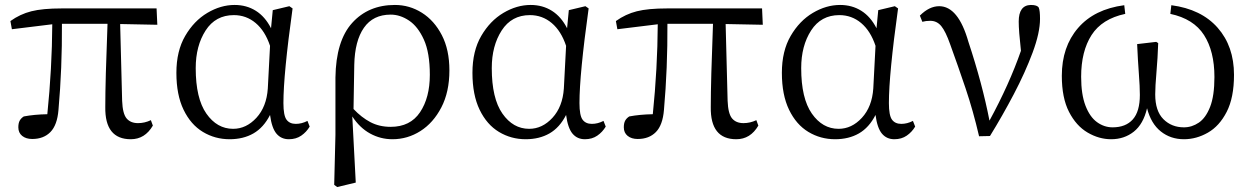

<svg xmlns="http://www.w3.org/2000/svg" viewBox="-20 -548 5047 775"><path d="M465 -451 473 -141Q475 -89 491 -70Q507 -51 537 -51Q564 -51 589 -63L597 -41Q565 14 508 14Q403 14 405 -116Q405 -221 414 -452H230Q231 -273 216 -104Q211 -43 183.5 -15Q156 13 110 13Q85 13 69.5 0.5Q54 -12 54 -34Q54 -51 59.5 -61Q65 -71 76 -78Q118 -86 171 -87Q190 -272 191 -450L28 -430L22 -463Q61 -491 106.5 -502.5Q152 -514 229 -514H612L615 -448Z M1061 -191 1070 -363Q1050 -423 1012 -455Q974 -487 924 -487Q850 -487 810 -425Q770 -363 770 -273Q770 -151 813 -89.5Q856 -28 921 -28Q974 -28 1015 -72.5Q1056 -117 1061 -191ZM1221 -60 1230 -37Q1217 -15 1196 -0.5Q1175 14 1146 14Q1115 14 1096 -8.5Q1077 -31 1070 -84Q1044 -33 1003 -9.5Q962 14 907 14Q848 14 799 -15.5Q750 -45 721 -105Q692 -165 692 -254Q692 -342 727.5 -403Q763 -464 817 -496Q871 -528 927 -528Q975 -528 1012.5 -504.5Q1050 -481 1074 -434L1081 -507L1148 -523L1161 -514Q1124 -248 1124 -132Q1124 -82 1136.5 -65Q1149 -48 1174 -48Q1198 -48 1221 -60Z M1410 -286 1407 -108Q1439 -74 1475 -55Q1511 -36 1557 -36Q1636 -36 1675.5 -95Q1715 -154 1715 -246Q1715 -335 1691 -388Q1667 -441 1631 -465Q1595 -489 1557 -489Q1486 -489 1449 -436Q1412 -383 1410 -286ZM1334 -4V-235Q1336 -383 1401.5 -455.5Q1467 -528 1574 -528Q1633 -528 1683 -496.5Q1733 -465 1763.5 -406Q1794 -347 1794 -264Q1794 -177 1761.5 -114.5Q1729 -52 1677 -19Q1625 14 1564 14Q1516 14 1474 -9Q1432 -32 1402 -78L1416 189L1341 207L1329 198Z M2256 -191 2265 -363Q2245 -423 2207 -455Q2169 -487 2119 -487Q2045 -487 2005 -425Q1965 -363 1965 -273Q1965 -151 2008 -89.5Q2051 -28 2116 -28Q2169 -28 2210 -72.5Q2251 -117 2256 -191ZM2416 -60 2425 -37Q2412 -15 2391 -0.5Q2370 14 2341 14Q2310 14 2291 -8.5Q2272 -31 2265 -84Q2239 -33 2198 -9.5Q2157 14 2102 14Q2043 14 1994 -15.5Q1945 -45 1916 -105Q1887 -165 1887 -254Q1887 -342 1922.5 -403Q1958 -464 2012 -496Q2066 -528 2122 -528Q2170 -528 2207.5 -504.5Q2245 -481 2269 -434L2276 -507L2343 -523L2356 -514Q2319 -248 2319 -132Q2319 -82 2331.5 -65Q2344 -48 2369 -48Q2393 -48 2416 -60Z M2909 -451 2917 -141Q2919 -89 2935 -70Q2951 -51 2981 -51Q3008 -51 3033 -63L3041 -41Q3009 14 2952 14Q2847 14 2849 -116Q2849 -221 2858 -452H2674Q2675 -273 2660 -104Q2655 -43 2627.5 -15Q2600 13 2554 13Q2529 13 2513.5 0.5Q2498 -12 2498 -34Q2498 -51 2503.5 -61Q2509 -71 2520 -78Q2562 -86 2615 -87Q2634 -272 2635 -450L2472 -430L2466 -463Q2505 -491 2550.5 -502.5Q2596 -514 2673 -514H3056L3059 -448Z M3505 -191 3514 -363Q3494 -423 3456 -455Q3418 -487 3368 -487Q3294 -487 3254 -425Q3214 -363 3214 -273Q3214 -151 3257 -89.5Q3300 -28 3365 -28Q3418 -28 3459 -72.5Q3500 -117 3505 -191ZM3665 -60 3674 -37Q3661 -15 3640 -0.5Q3619 14 3590 14Q3559 14 3540 -8.5Q3521 -31 3514 -84Q3488 -33 3447 -9.5Q3406 14 3351 14Q3292 14 3243 -15.5Q3194 -45 3165 -105Q3136 -165 3136 -254Q3136 -342 3171.5 -403Q3207 -464 3261 -496Q3315 -528 3371 -528Q3419 -528 3456.5 -504.5Q3494 -481 3518 -434L3525 -507L3592 -523L3605 -514Q3568 -248 3568 -132Q3568 -82 3580.5 -65Q3593 -48 3618 -48Q3642 -48 3665 -60Z M3703 -460 3693 -485Q3731 -523 3771 -523Q3848 -523 3889 -379Q3945 -210 3974 -61Q4054 -208 4101 -343Q4092 -424 4092 -461Q4092 -527 4141 -528Q4167 -528 4173 -517Q4178 -505 4178 -472Q4178 -416 4148 -335.5Q4118 -255 4072 -167.5Q4026 -80 3976 1L3932 2Q3908 -101 3877.5 -191.5Q3847 -282 3815 -370Q3797 -421 3779.5 -442.5Q3762 -464 3735 -464Q3717 -464 3703 -460Z M4704 -492 4708 -527Q4829 -511 4895 -436Q4961 -361 4961 -246Q4961 -154 4931.5 -96.5Q4902 -39 4855.5 -12.5Q4809 14 4759 14Q4705 14 4665.5 -17.5Q4626 -49 4610 -111Q4595 -47 4556.5 -16.5Q4518 14 4465 14Q4416 14 4370 -13Q4324 -40 4295 -96.5Q4266 -153 4266 -242Q4266 -359 4331.5 -435Q4397 -511 4518 -527L4522 -492Q4428 -472 4386 -406.5Q4344 -341 4344 -238Q4344 -167 4361.5 -121.5Q4379 -76 4408 -55Q4437 -34 4471 -34Q4524 -34 4552.5 -66Q4581 -98 4581 -165Q4581 -198 4577 -250Q4573 -302 4570 -370L4647 -379L4655 -374Q4653 -314 4648 -256.5Q4643 -199 4643 -167Q4643 -100 4676 -67Q4709 -34 4759 -34Q4791 -34 4819 -53Q4847 -72 4864.5 -116.5Q4882 -161 4882 -237Q4882 -341 4840 -406.5Q4798 -472 4704 -492Z"/></svg>

Font: Han-Nom Khai
Style: Regular
Weight: 400
Version: Version 1.200;June 22, 2023;FontCreator 14.0.0.2814 64-bit